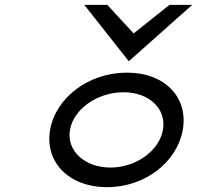

<svg xmlns="http://www.w3.org/2000/svg" viewBox="-20 -762 865 793"><path d="M512 -509 774 -742H680L532 -624L423 -742H328ZM490 -381C597 -381 668 -312 653 -226C638 -140 543 -70 436 -70C329 -70 254 -140 269 -226C284 -312 383 -381 490 -381ZM422 11C582 11 712 -95 735 -226C758 -357 664 -462 504 -462C344 -462 210 -357 187 -226C164 -95 262 11 422 11Z"/></svg>

Font: Charger Monospace
Style: Regular
Weight: 400
Designer: Jasper
Foundry: Cannot Into Space Fonts
Version: Version 0.980